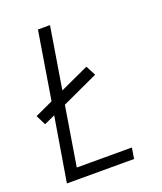

<svg xmlns="http://www.w3.org/2000/svg" viewBox="-136 -824 772 913"><g transform="rotate(-20 250.0 -367.5)"><path d="M44 0 98 -325 43 -300 18 -350 109 -392 165 -735H226L175 -423L321 -490L347 -440L163 -355L114 -55H393L384 0Z"/></g></svg>

Font: Iosevka SS18 Light
Style: Italic
Weight: 300
Italic angle: -9°
Monospace: yes
Designer: Belleve Invis
Foundry: Belleve Invis
Version: Version 25.1.1; ttfautohint (v1.8.4)